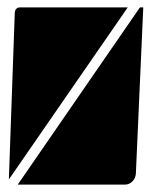

<svg xmlns="http://www.w3.org/2000/svg" viewBox="-20 -510 408 520"><path d="M28 -10 359 -490H368L348 -40Q347 -27 338.5 -18.5Q330 -10 318 -10ZM4 -24 20 -475Q21 -490 35 -490H326Z"/></svg>

Font: PrimecolorB
Style: Medium
Weight: 500
Designer: gluk
Foundry: gluk
Version: Version 0.672